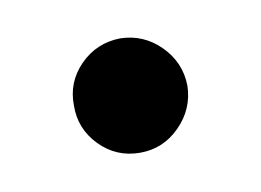

<svg xmlns="http://www.w3.org/2000/svg" viewBox="-33 -162 285 210"><g transform="rotate(-10 110.0 -57.5)"><path d="M109.4 5.9Q83 5.9 64.7 -12.9Q46.4 -31.7 46.9 -57.6Q46.4 -83.5 64.7 -102.1Q83 -120.6 109.4 -121.1Q135.3 -120.6 153.8 -102.1Q172.4 -83.5 172.9 -57.6Q172.4 -31.7 153.8 -12.9Q135.3 5.9 109.4 5.9Z"/></g></svg>

Font: Inter Display V
Style: Regular
Weight: 400
Designer: Rasmus Andersson
Foundry: rsms
Version: Version 3.015;git-src